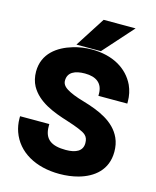

<svg xmlns="http://www.w3.org/2000/svg" viewBox="-132 -991 888 1091"><g transform="rotate(15 312.5 -445.5)"><path d="M23 -236C23 -208 28 -182 36 -159C74 -51 183 10 323 10C363 10 400 5 433 -4C520 -28 593 -85 593 -192C593 -221 588 -248 577 -272C538 -358 444 -396 349 -424C303 -437 269 -451 247 -465C225 -479 217 -494 217 -511C217 -559 257 -579 317 -579C384 -579 423 -549 423 -488V-476H593V-488C593 -522 586 -553 573 -582C532 -668 443 -721 320 -721C280 -721 243 -715 210 -705C126 -680 45 -625 45 -518C45 -487 52 -458 65 -434C109 -355 201 -320 291 -292C320 -283 344 -274 361 -267C399 -251 421 -239 421 -197C421 -150 382 -131 323 -131C241 -131 195 -158 195 -236V-249H23ZM227 -725H371L528 -901H340Z"/></g></svg>

Font: Asimov Pro
Style: Ult
Weight: 900
Designer: Google
Version: Version 2.000980; 2014